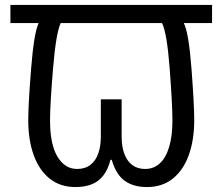

<svg xmlns="http://www.w3.org/2000/svg" viewBox="-20 -734 898 775"><path d="M285 21Q223 21 180.5 -13Q138 -47 116 -108Q94 -169 94 -249Q94 -311 105.5 -456Q117 -601 136 -641H22V-714H836V-641H722Q742 -601 753 -456Q764 -311 764 -249Q764 -169 742 -108Q720 -47 677.5 -13Q635 21 573 21Q518 21 483 -4.5Q448 -30 431 -89H426Q416 -50 397 -25.5Q378 -1 350 10Q322 21 285 21ZM291 -52Q324 -52 345.5 -69Q367 -86 377 -115.5Q387 -145 387 -182V-333H471V-182Q471 -141 482.5 -111.5Q494 -82 515 -67Q536 -52 566 -52Q600 -52 624.5 -74Q649 -96 662.5 -140Q676 -184 676 -248Q676 -311 665 -456Q654 -601 634 -641H225Q206 -601 194 -456Q182 -311 182 -248Q182 -151 212 -101.5Q242 -52 291 -52Z"/></svg>

Font: uguzrati85
Style: Book
Weight: 400
Designer: Jelle Bosma - Monotype Design Team, Universal Thirst
Foundry: Monotype Imaging Inc.
Version: Version 2.106